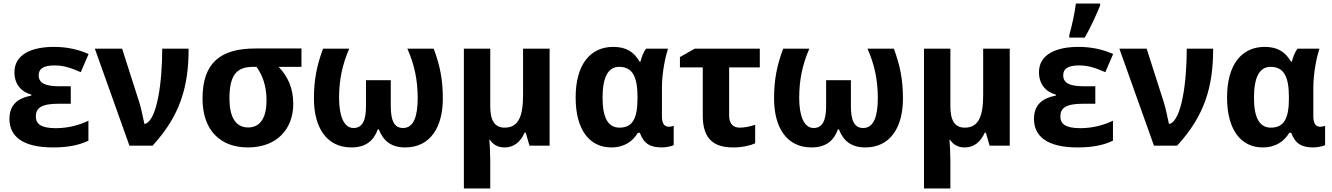

<svg xmlns="http://www.w3.org/2000/svg" viewBox="-20 -817 7474 1077"><path d="M377 -333H316C234 -333 197 -350 197 -395C197 -433 226 -450 287 -450C344 -450 386 -432 433 -412L477 -514C421 -539 357 -554 283 -554C159 -554 61 -513 61 -412C61 -347 96 -303 156 -286V-281C80 -266 33 -230 33 -150C33 -54 104 10 278 10C367 10 429 -5 476 -28V-140C433 -119 369 -98 293 -98C208 -98 181 -123 181 -164C181 -210 211 -235 306 -235H377Z M512 -544 706 0H836C990 -168 1038 -329 1038 -544H890C890 -354 861 -143 794 -122H790C783 -152 772 -211 761 -244L665 -544Z M1625 -234C1625 -326 1592 -391 1543 -442H1671V-545H1412C1217 -545 1116 -465 1116 -264C1116 -85 1217 10 1370 10C1536 10 1625 -96 1625 -234ZM1267 -264C1267 -397 1308 -442 1400 -442H1419C1454 -392 1475 -334 1475 -253C1475 -163 1444 -102 1372 -102C1298 -102 1267 -167 1267 -264Z M2413 -544H2265C2305 -455 2323 -366 2323 -267C2323 -166 2301 -99 2241 -99C2190 -99 2172 -143 2172 -222V-367H2033V-222C2033 -145 2015 -99 1963 -99C1909 -99 1882 -166 1882 -268C1882 -368 1900 -455 1939 -544H1792C1757 -449 1741 -371 1741 -264C1741 -103 1811 10 1951 10C2033 10 2077 -29 2099 -91H2105C2129 -29 2172 10 2253 10C2393 10 2464 -103 2464 -264C2464 -371 2448 -449 2413 -544Z M3063 -544H2914V-284C2914 -166 2889 -101 2811 -101C2754 -101 2730 -142 2730 -221V-544H2582V240H2730V84C2730 45 2727 -13 2725 -34H2727C2746 -6 2772 10 2810 10C2861 10 2898 -18 2923 -73H2929L2950 0H3063Z M3409 10C3485 10 3531 -27 3558 -72H3569C3592 -10 3628 10 3694 10C3714 10 3750 3 3759 -3V-111C3754 -109 3740 -106 3732 -106C3710 -106 3693 -120 3693 -164V-325C3693 -411 3713 -501 3727 -544H3604C3589 -524 3578 -495 3573 -472H3567C3536 -526 3492 -554 3420 -554C3291 -554 3209 -455 3209 -270C3209 -86 3289 10 3409 10ZM3455 -101C3390 -101 3360 -158 3360 -269C3360 -382 3390 -442 3453 -442C3531 -442 3556 -382 3556 -271V-265C3556 -152 3528 -101 3455 -101Z M4242 -544H3877L3794 -497V-439H3922V-168C3922 -29 3993 10 4092 10C4143 10 4187 0 4216 -13V-117C4188 -108 4159 -101 4129 -101C4093 -101 4070 -122 4070 -170V-439H4242Z M4994 -544H4846C4886 -455 4904 -366 4904 -267C4904 -166 4882 -99 4822 -99C4771 -99 4753 -143 4753 -222V-367H4614V-222C4614 -145 4596 -99 4544 -99C4490 -99 4463 -166 4463 -268C4463 -368 4481 -455 4520 -544H4373C4338 -449 4322 -371 4322 -264C4322 -103 4392 10 4532 10C4614 10 4658 -29 4680 -91H4686C4710 -29 4753 10 4834 10C4974 10 5045 -103 5045 -264C5045 -371 5029 -449 4994 -544Z M5644 -544H5495V-284C5495 -166 5470 -101 5392 -101C5335 -101 5311 -142 5311 -221V-544H5163V240H5311V84C5311 45 5308 -13 5306 -34H5308C5327 -6 5353 10 5391 10C5442 10 5479 -18 5504 -73H5510L5531 0H5644Z M5978 -606H6065C6100 -668 6130 -735 6151 -786V-797H6015C6009 -746 5992 -668 5978 -621ZM6124 -333H6063C5981 -333 5944 -350 5944 -395C5944 -433 5973 -450 6034 -450C6091 -450 6133 -432 6180 -412L6224 -514C6168 -539 6104 -554 6030 -554C5906 -554 5808 -513 5808 -412C5808 -347 5843 -303 5903 -286V-281C5827 -266 5780 -230 5780 -150C5780 -54 5851 10 6025 10C6114 10 6176 -5 6223 -28V-140C6180 -119 6116 -98 6040 -98C5955 -98 5928 -123 5928 -164C5928 -210 5958 -235 6053 -235H6124Z M6259 -544 6453 0H6583C6737 -168 6785 -329 6785 -544H6637C6637 -354 6608 -143 6541 -122H6537C6530 -152 6519 -211 6508 -244L6412 -544Z M7063 10C7139 10 7185 -27 7212 -72H7223C7246 -10 7282 10 7348 10C7368 10 7404 3 7413 -3V-111C7408 -109 7394 -106 7386 -106C7364 -106 7347 -120 7347 -164V-325C7347 -411 7367 -501 7381 -544H7258C7243 -524 7232 -495 7227 -472H7221C7190 -526 7146 -554 7074 -554C6945 -554 6863 -455 6863 -270C6863 -86 6943 10 7063 10ZM7109 -101C7044 -101 7014 -158 7014 -269C7014 -382 7044 -442 7107 -442C7185 -442 7210 -382 7210 -271V-265C7210 -152 7182 -101 7109 -101Z"/></svg>

Font: Noto Sans Display
Style: Bold
Weight: 700
Designer: Monotype Design Team
Foundry: Monotype Imaging Inc.
Version: Version 1.900